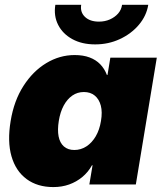

<svg xmlns="http://www.w3.org/2000/svg" viewBox="-20 -760 667 791"><path d="M199.7 10.7Q134.3 10.7 89.6 -22.2Q44.9 -55.2 27.3 -116.2Q9.8 -177.2 23.9 -261.7Q37.6 -345.2 76.7 -406Q115.7 -466.8 170.7 -500Q225.6 -533.2 287.6 -533.2Q322.8 -533.2 348.9 -523.4Q375 -513.7 392.8 -495.4Q410.6 -477.1 420.4 -451.2H422.9L434.6 -522.5H626L539.6 0H348.1L361.3 -79.1H358.9Q343.3 -50.8 319.1 -30.8Q294.9 -10.7 264.9 0Q234.9 10.7 199.7 10.7ZM286.1 -142.1Q313 -142.1 335.7 -156.7Q358.4 -171.4 374.3 -198.2Q390.1 -225.1 396 -261.7Q402.3 -298.3 395.3 -325Q388.2 -351.6 370.4 -366.2Q352.5 -380.9 325.7 -380.9Q298.8 -380.9 277.8 -366.2Q256.8 -351.6 242.4 -325Q228 -298.3 222.2 -261.7Q216.3 -225.1 221.4 -198.2Q226.6 -171.4 243.2 -156.7Q259.8 -142.1 286.1 -142.1ZM372.1 -577.1Q317.4 -577.1 277.8 -598.9Q238.3 -620.6 219.5 -657.7Q200.7 -694.8 208 -740.2H314.5Q309.6 -710 330.1 -690.4Q350.6 -670.9 387.7 -670.9Q412.1 -670.9 432.6 -679.9Q453.1 -689 466.6 -704.3Q480 -719.7 482.9 -740.2H590.8Q583.5 -694.8 552 -657.7Q520.5 -620.6 473.6 -598.9Q426.8 -577.1 372.1 -577.1Z"/></svg>

Font: Inter 28pt Black
Style: Italic
Weight: 900
Italic angle: -9.3988°
Designer: Rasmus Andersson
Foundry: rsms
Version: Version 4.001;git-66647c0bb